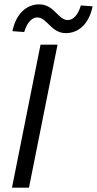

<svg xmlns="http://www.w3.org/2000/svg" viewBox="-20 -861 445 881"><path d="M151 -781C196 -781 214 -709 282 -709C342 -709 389 -753 405 -832L351 -836C338 -793 317 -769 291 -769C246 -769 229 -841 160 -841C100 -841 53 -796 37 -718L91 -714C104 -757 126 -781 151 -781ZM166 -656 35 0H113L244 -656Z"/></svg>

Font: Cambridge Sans Italic
Style: Regular
Weight: 400
Italic angle: -11°
Version: Version 2.000;PS 002.000;hotconv 1.0.88;makeotf.lib2.5.64775